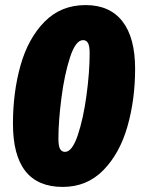

<svg xmlns="http://www.w3.org/2000/svg" viewBox="-20 -716 563 756"><path d="M31 -229Q31 20 227 20Q322 20 386.5 -45.5Q451 -111 481.5 -217Q512 -323 512 -445Q512 -568 462 -632Q412 -696 317 -696Q220 -696 155.5 -630.5Q91 -565 61 -459Q31 -353 31 -229ZM333 -506Q333 -432 320.5 -340Q308 -248 286 -183Q264 -118 236 -118Q223 -118 216.5 -129.5Q210 -141 210 -170Q210 -239 222 -331.5Q234 -424 256 -491Q278 -558 307 -558Q320 -558 326.5 -546.5Q333 -535 333 -506Z"/></svg>

Font: Fira Sans Extra Condensed Black
Style: Italic
Weight: 900
Width: 3
Italic angle: -8°
Designer: Carrois Corporate & Edenspiekermann AG
Foundry: Carrois Corporate GbR & Edenspiekermann AG
Version: Version 4.203